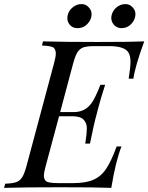

<svg xmlns="http://www.w3.org/2000/svg" viewBox="-55 -908 717 928"><path d="M575.7 -609.4Q575.7 -636.7 566.4 -653.3Q548.3 -684.6 475.1 -685.1H401.9Q366.2 -685.1 348.6 -679.2Q331.1 -672.9 319.8 -656.2Q309.1 -639.6 298.8 -602.1L235.8 -366.2H301.8Q363.3 -366.2 395.5 -421.9Q408.2 -444.3 418.9 -470.2Q429.2 -496.6 430.2 -498H453.1Q431.6 -432.1 416.5 -373.5L412.1 -356Q398.9 -309.1 379.9 -213.9H356.9L358.9 -226.6Q364.7 -264.6 364.7 -288.6Q364.7 -312.5 349.6 -329.1Q334.5 -345.7 295.9 -346.2H230.5L166 -106Q157.2 -74.2 157.2 -58.6Q157.2 -43 166.5 -33.2Q175.8 -23.4 225.1 -22.9H297.9Q360.4 -22.9 397.5 -39.6Q434.6 -56.2 458.5 -92.8Q482.9 -129.4 508.8 -200.2H532.2Q504.4 -130.4 482.9 0Q415 -2.9 238.3 -2.9Q61.5 -2.9 -35.2 0L-29.8 -20Q6.3 -21.5 23.9 -27.8Q41.5 -34.2 52.2 -51.3Q63 -68.4 73.2 -106L206.1 -602.1Q214.8 -633.8 214.8 -649.4Q214.8 -665 206.1 -675.8Q197.3 -686 147.9 -688L152.8 -708Q251 -705.1 417 -705.1Q583 -705.1 642.1 -708Q597.2 -585 589.8 -527.8H566.9Q575.7 -581.5 575.7 -609.4ZM585 -873.5Q599.6 -858.9 599.6 -840.3Q599.6 -822.3 590.3 -806.6Q569.3 -772.5 532.7 -772Q510.7 -772 497.1 -786.6Q483.4 -801.3 482.9 -819.8Q482.9 -838.4 492.2 -853.5Q501 -868.7 516.6 -878.4Q532.2 -888.2 551.8 -888.2Q571.3 -888.2 585 -873.5ZM373 -873.5Q387.7 -858.9 387.7 -840.3Q387.7 -822.3 378.4 -806.6Q357.4 -772.5 320.8 -772Q297.9 -771.5 284.2 -786.1Q270.5 -800.8 270.5 -819.3Q270.5 -837.9 279.8 -853.5Q289.1 -868.7 304.7 -878.4Q320.3 -888.2 339.8 -888.2Q359.4 -888.2 373 -873.5Z"/></svg>

Font: PlayfairDisplaySC-Italic
Style: Italic
Weight: 400
Italic angle: -14°
Designer: Claus Eggers Sørensen
Foundry: Claus Eggers Sørensen
Version: Version 1.004;PS 001.004;hotconv 1.0.70;makeotf.lib2.5.58329